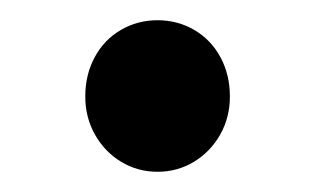

<svg xmlns="http://www.w3.org/2000/svg" viewBox="-20 -156 309 188"><path d="M134.3 12.2Q114.7 12.2 98.6 2.4Q82.5 -7.3 73 -24.2Q63.5 -41 63.5 -61.5Q63.5 -83 72.8 -100.1Q82 -117.2 98.4 -126.7Q114.7 -136.2 134.3 -136.2Q153.8 -136.2 170.2 -126.7Q186.5 -117.2 195.8 -100.1Q205.1 -83 205.1 -61.5Q205.1 -41 195.6 -24.2Q186 -7.3 169.9 2.4Q153.8 12.2 134.3 12.2Z"/></svg>

Font: Varta
Style: Bold
Weight: 700
Designer: Joana Correia, Viktoriya Grabowska, Eben Sorkin
Foundry: Sorkin Type
Version: Version 1.002; ttfautohint (v1.3) -l 8 -r 24 -G 200 -x 12 -H